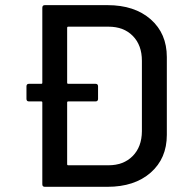

<svg xmlns="http://www.w3.org/2000/svg" viewBox="-20 -720 718 740"><path d="M152.8 -700.2H394Q498.5 -700.2 560.8 -645.5Q623 -590.8 623 -500V-200.2Q623 -109.4 560.8 -54.7Q498.5 0 394 0H152.8Q143.1 0 143.1 -9.8V-325.2Q143.1 -329.1 139.2 -329.1H91.8Q82 -329.1 82 -338.9V-387.2Q82 -397 91.8 -397H139.2Q143.1 -397 143.1 -400.9V-689.9Q143.1 -700.2 152.8 -700.2ZM526.9 -213.9V-485.8Q526.9 -545.9 491.9 -581.5Q457 -617.2 397.9 -617.2H243.2Q238.8 -617.2 238.8 -612.8V-400.9Q238.8 -397 243.2 -397H348.1Q357.9 -397 357.9 -387.2V-338.9Q357.9 -329.1 348.1 -329.1H243.2Q238.8 -329.1 238.8 -325.2V-86.9Q238.8 -83 243.2 -83H397.9Q456.1 -83 491.2 -118.4Q526.4 -153.8 526.9 -213.9Z"/></svg>

Font: Gruenseis Font Medium
Style: Regular
Weight: 500
Designer: Jeremy Tribby
Foundry: Tribby Type
Version: Version 1.408;Glyphs 3.1.2 (3151)